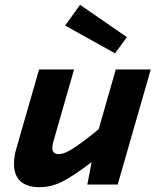

<svg xmlns="http://www.w3.org/2000/svg" viewBox="-20 -765 654 796"><path d="M468 0H342L360 -93Q281 -33 236 -11Q191 11 144 11Q92 11 65 -13.5Q38 -38 38 -85Q38 -101 40.5 -117Q43 -133 48 -150L142 -477H287L201 -177Q199 -170 198 -164Q197 -158 197 -152Q197 -139 203.5 -132.5Q210 -126 223 -126Q246 -126 281.5 -148.5Q317 -171 389 -229L460 -477H605ZM312 -745 506 -611 457 -544 250 -659Z"/></svg>

Font: Intel One Mono
Style: Bold Italic
Weight: 700
Italic angle: -16°
Monospace: yes
Designer: Fred Shallcrass
Foundry: Frere-Jones Type LLC
Version: Version 1.400;hotconv 1.1.0;makeotfexe 2.6.0;FJTRelease1.4